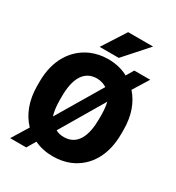

<svg xmlns="http://www.w3.org/2000/svg" viewBox="-227 -1072 1146 1253"><g transform="rotate(30 346.0 -446.0)"><path d="M27 -339C27 -227 62 -140 121 -78L45 46H166L205 -20C246 0 294 10 344 10C391 10 433 2 472 -14C590 -65 659 -179 659 -340V-371C659 -479 627 -562 573 -623L646 -741H526L493 -685C454 -707 402 -721 343 -721C296 -721 255 -712 216 -696C99 -645 27 -530 27 -370ZM201 -326V-360C201 -484 240 -575 343 -575C371 -574 395 -567 416 -553L216 -216C207 -245 201 -283 201 -326ZM253 -762H397L554 -938H366ZM282 -150 475 -477C481 -451 485 -419 485 -384V-352C485 -228 447 -135 344 -135C320 -135 300 -140 282 -150Z"/></g></svg>

Font: Asimov Pro
Style: Ult
Weight: 900
Designer: Google
Version: Version 2.000980; 2014